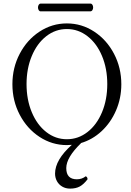

<svg xmlns="http://www.w3.org/2000/svg" viewBox="-20 -809 743 1088"><path d="M50.3 -331.5Q50.3 -425.3 91.8 -504.4Q133.3 -583.5 204.1 -629.9Q274.9 -676.3 358.9 -676.3Q442.9 -676.3 513.7 -629.9Q584.5 -583.5 626 -504.4Q667.5 -425.3 667.5 -331.5Q667.5 -252.9 637.7 -183.6Q607.9 -114.3 555.7 -65.7Q503.4 -17.1 437.5 2H439.5Q355.5 83 355.5 143.6Q355.5 207 415.5 207Q444.3 207 465.8 189.9Q476.1 194.3 476.1 207Q454.1 235.8 431.9 247.8Q409.7 259.8 377.4 259.8Q352.1 259.8 332.5 248.3Q313 236.8 302.5 217.3Q292 197.8 292 174.8Q292 96.7 387.2 11.7Q373.5 13.2 358.9 13.2Q274.9 13.2 204.1 -33.2Q133.3 -79.6 91.8 -158.7Q50.3 -237.8 50.3 -331.5ZM358.9 -20Q423.3 -20 475.8 -60.8Q528.3 -101.6 558.1 -173.1Q587.9 -244.6 587.9 -332.5Q587.9 -420.4 558.1 -491.7Q528.3 -563 475.8 -603.8Q423.3 -644.5 358.9 -644.5Q294.4 -644.5 242.2 -603.8Q189.9 -563 160.2 -491.7Q130.4 -420.4 130.4 -332.5Q130.4 -244.1 160.2 -172.9Q189.9 -101.6 242.2 -60.8Q294.4 -20 358.9 -20ZM195.3 -766.6Q195.3 -775.4 199.5 -782Q203.6 -788.6 210.4 -788.6H492.7Q499.5 -788.6 503.7 -782Q507.8 -775.4 507.8 -766.6Q507.8 -757.8 503.4 -751.2Q499 -744.6 490.7 -744.6H210.4Q203.6 -744.6 199.5 -751.2Q195.3 -757.8 195.3 -766.6Z"/></svg>

Font: JuniusX Light
Style: Regular
Weight: 300
Designer: Peter S. Baker
Foundry: Briery Creek Software
Version: Version 1.008